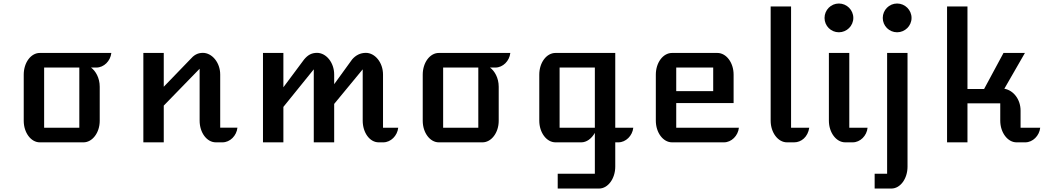

<svg xmlns="http://www.w3.org/2000/svg" viewBox="-20 -814 5987 1098"><path d="M115.7 -123C115.7 -55.2 157.2 0 207.5 0H457.5C508.3 0 550.3 -55.2 550.3 -123V-317.9C550.3 -369.6 525.9 -409.2 500.5 -427.7H531.2C574.2 -427.7 611.8 -465.3 616.7 -511.2H207.5C157.2 -511.2 115.7 -456.5 115.7 -387.2ZM232.4 -83.5V-427.7H433.6V-83.5Z M799.8 0H916.5V-210L1121.6 -420.9V-124C1121.6 -55.7 1162.6 0 1214.4 0H1252.4C1295.4 0 1333 -37.6 1337.9 -84H1239.3V-387.7C1239.3 -456.5 1192.4 -511.7 1140.1 -511.7C1108.9 -511.7 1087.9 -498 1067.4 -474.1L916.5 -317.9V-511.2H799.8Z M1483.9 0H1600.6V-202.6L1774.4 -417.5V0H1891.1V-219.7L2054.2 -417.5V-124C2054.2 -55.7 2094.2 0 2145.5 0H2171.9C2214.8 0 2252.4 -37.6 2257.3 -83.5H2170.4V-387.7C2170.4 -456.5 2124.5 -511.7 2072.3 -511.7C2040.5 -511.7 2014.2 -498 1993.7 -474.1L1891.1 -332.5V-387.7C1891.1 -456.5 1845.2 -511.7 1793 -511.7C1760.7 -511.7 1739.7 -498.5 1719.2 -474.1L1600.6 -314.9V-511.2H1483.9Z M2397.5 -123C2397.5 -55.2 2439 0 2489.3 0H2739.3C2790 0 2832 -55.2 2832 -123V-317.9C2832 -369.6 2807.6 -409.2 2782.2 -427.7H2813C2856 -427.7 2893.6 -465.3 2898.4 -511.2H2489.3C2439 -511.2 2397.5 -456.5 2397.5 -387.2ZM2514.2 -83.5V-427.7H2715.3V-83.5Z M3064 -124C3064 -55.7 3105.5 0 3156.7 0H3304.2C3334 0 3362.8 -20.5 3381.8 -54.2V179.7H3169.4V264.2H3406.2C3456.5 264.2 3498.5 207.5 3498.5 139.2V0H3516.1C3559.1 0 3596.7 -37.6 3601.6 -83.5H3498.5V-511.2H3156.7C3105.5 -511.2 3064 -456.1 3064 -387.2ZM3180.2 -83.5V-427.7H3381.8V-83.5Z M3730.5 -124C3730.5 -55.7 3772 0 3823.2 0H4120.1C4163.1 0 4200.7 -37.6 4205.6 -83.5H3847.2V-224.6H4175.3V-387.2C4175.3 -456.1 4133.3 -511.2 4082.5 -511.2H3823.2C3772 -511.2 3730.5 -456.1 3730.5 -387.2ZM3847.2 -293V-427.7H4058.6V-293Z M4387.2 -124C4387.2 -55.7 4429.2 0 4480.5 0H4521.5C4563 0 4600.1 -31.2 4607.9 -83.5H4503.9V-776.9H4387.2Z M4777.3 -629.4C4822.3 -629.4 4859.9 -666 4859.9 -711.4C4859.9 -756.8 4822.8 -793.9 4777.3 -793.9C4731.9 -793.9 4695.3 -756.8 4695.3 -711.4C4695.3 -666 4731.9 -629.4 4777.3 -629.4ZM4720.2 -124C4720.2 -55.7 4762.2 0 4813.5 0H4856.4C4899.4 0 4937 -37.6 4941.4 -83.5H4836.9V-511.2H4720.2Z M5110.4 -629.4C5155.3 -629.4 5192.9 -666 5192.9 -711.4C5192.9 -756.8 5155.8 -793.9 5110.4 -793.9C5064.9 -793.9 5028.3 -756.8 5028.3 -711.4C5028.3 -666 5064.9 -629.4 5110.4 -629.4ZM4981.9 179.7V264.2H5077.6C5128.9 264.2 5169.9 207.5 5169.9 139.2V-511.2H5053.2V179.7Z M5396 0H5512.7V-223.1H5700.2V-124C5700.2 -55.7 5742.7 0 5793 0H5843.3C5886.2 0 5923.8 -37.6 5928.7 -83.5H5816.4V-181.2C5816.4 -245.1 5776.4 -297.4 5723.6 -306.6L5841.3 -511.2H5718.8L5607.9 -305.2H5512.7V-776.9H5396Z"/></svg>

Font: Atomic Age
Style: Regular
Weight: 400
Designer: James Grieshaber
Foundry: James Grieshaber
Version: Version 1.002